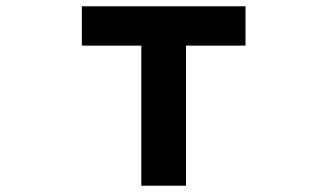

<svg xmlns="http://www.w3.org/2000/svg" viewBox="-20 -538 1040 610"><path d="M429 52H571V-393H760V-518H240V-393H429Z"/></svg>

Font: LINE Seed JP_OTF Bold
Style: Regular
Weight: 700
Designer: LINE & Fontrix & Fontworks
Version: Version 1.009